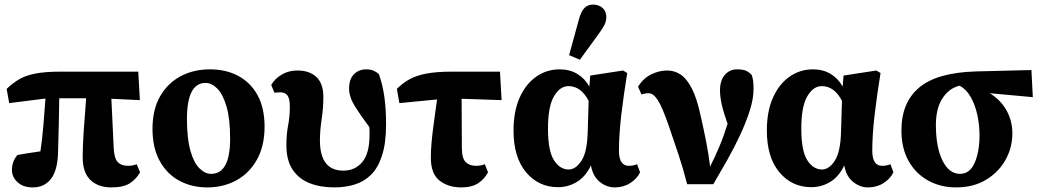

<svg xmlns="http://www.w3.org/2000/svg" viewBox="-20 -801 4537 836"><path d="M20 -352 9 -414Q34 -438 62 -455Q90 -472 133 -480.5Q176 -489 243 -489H582L589 -365L465 -371L475 -158Q477 -112 492.5 -95.5Q508 -79 537 -79Q548 -79 558 -81Q568 -83 575 -86L590 -51Q574 -22 546 -3.5Q518 15 465 15Q407 15 373.5 -17.5Q340 -50 340 -116Q340 -162 344 -223Q348 -284 355 -373H238Q237 -319 236 -259.5Q235 -200 233 -146Q232 -62 203 -23.5Q174 15 123 15Q81 15 56.5 -7.5Q32 -30 32 -61Q32 -99 56 -126Q75 -130 102 -134Q129 -138 156 -142Q164 -196 169 -256Q174 -316 178 -372Z M882 15Q815 15 761 -14Q707 -43 675.5 -100Q644 -157 644 -240Q644 -323 676.5 -380.5Q709 -438 765.5 -468.5Q822 -499 894 -499Q964 -499 1017.5 -470.5Q1071 -442 1101.5 -386.5Q1132 -331 1132 -249Q1132 -166 1099 -106.5Q1066 -47 1009.5 -16Q953 15 882 15ZM899 -44Q982 -44 982 -197Q982 -283 966.5 -336.5Q951 -390 926.5 -415Q902 -440 875 -440Q794 -440 794 -283Q794 -198 809 -145Q824 -92 848.5 -68Q873 -44 899 -44Z M1436 15Q1375 15 1328 -3.5Q1281 -22 1254 -62.5Q1227 -103 1227 -169Q1227 -216 1234.5 -255Q1242 -294 1242 -336Q1242 -371 1232 -385Q1222 -399 1201 -399Q1189 -399 1175 -397L1161 -431Q1177 -459 1207 -476.5Q1237 -494 1275 -494Q1328 -494 1358 -465.5Q1388 -437 1388 -378Q1388 -333 1380.5 -282Q1373 -231 1373 -190Q1373 -58 1475 -58Q1526 -58 1557.5 -95.5Q1589 -133 1589 -214Q1589 -223 1589 -231.5Q1589 -240 1588 -248Q1551 -297 1525.5 -338Q1500 -379 1500 -415Q1500 -457 1521.5 -478Q1543 -499 1574 -499Q1593 -499 1606 -493.5Q1619 -488 1630 -478Q1647 -429 1654 -376Q1661 -323 1661 -260Q1661 -178 1643.5 -124Q1626 -70 1595.5 -40Q1565 -10 1524 2.5Q1483 15 1436 15Z M1719 -352 1708 -414Q1733 -439 1762.5 -455.5Q1792 -472 1836 -480.5Q1880 -489 1948 -489H2157L2164 -365L1990 -371L1991 -158Q1991 -112 2007.5 -95.5Q2024 -79 2053 -79Q2064 -79 2074 -81Q2084 -83 2091 -86L2105 -51Q2090 -22 2062.5 -3.5Q2035 15 1988 15Q1932 15 1894 -14.5Q1856 -44 1856 -114Q1856 -146 1859 -180Q1862 -214 1868 -259Q1874 -304 1883 -368Z M2366 -241Q2366 -144 2392 -103.5Q2418 -63 2456 -63Q2487 -63 2512 -101.5Q2537 -140 2539 -228L2543 -362Q2510 -426 2455 -426Q2418 -426 2392 -381.5Q2366 -337 2366 -241ZM2410 14Q2325 14 2270.5 -51Q2216 -116 2216 -233Q2216 -316 2242.5 -375.5Q2269 -435 2314.5 -467Q2360 -499 2417 -499Q2461 -499 2494 -479Q2527 -459 2546 -424L2550 -472L2693 -494L2711 -483Q2695 -385 2685 -299Q2675 -213 2675 -145Q2675 -79 2718 -79Q2729 -79 2738 -81Q2747 -83 2754 -86L2767 -51Q2755 -24 2725 -4.5Q2695 15 2657 15Q2621 15 2591 -9.5Q2561 -34 2553 -81Q2530 -32 2492 -9Q2454 14 2410 14ZM2458 -561 2500 -714Q2510 -752 2525 -766.5Q2540 -781 2562 -781Q2587 -781 2603.5 -766.5Q2620 -752 2620 -727Q2620 -708 2611 -691Q2602 -674 2585 -651L2505 -541Z M2972 1Q2955 -66 2934.5 -127.5Q2914 -189 2892 -253Q2864 -334 2844.5 -364.5Q2825 -395 2805 -395Q2795 -395 2787.5 -393.5Q2780 -392 2773 -390L2758 -424Q2783 -462 2817 -478Q2851 -494 2885 -494Q2917 -494 2943.5 -476.5Q2970 -459 2992 -416.5Q3014 -374 3030 -300Q3044 -239 3054.5 -185.5Q3065 -132 3072 -76Q3093 -117 3112.5 -163.5Q3132 -210 3148 -262Q3130 -312 3122.5 -346.5Q3115 -381 3115 -407Q3115 -451 3136 -475Q3157 -499 3189 -499Q3214 -499 3227 -493.5Q3240 -488 3253 -475Q3258 -460 3259.5 -447Q3261 -434 3261 -414Q3261 -371 3245 -320.5Q3229 -270 3203.5 -215Q3178 -160 3147 -105Q3116 -50 3086 1Z M3469 -241Q3469 -144 3495 -103.5Q3521 -63 3559 -63Q3590 -63 3615 -101.5Q3640 -140 3642 -228L3646 -362Q3613 -426 3558 -426Q3521 -426 3495 -381.5Q3469 -337 3469 -241ZM3513 14Q3428 14 3373.5 -51Q3319 -116 3319 -233Q3319 -316 3345.5 -375.5Q3372 -435 3417.5 -467Q3463 -499 3520 -499Q3564 -499 3597 -479Q3630 -459 3649 -424L3653 -472L3796 -494L3814 -483Q3798 -385 3788 -299Q3778 -213 3778 -145Q3778 -79 3821 -79Q3832 -79 3841 -81Q3850 -83 3857 -86L3870 -51Q3858 -24 3828 -4.5Q3798 15 3760 15Q3724 15 3694 -9.5Q3664 -34 3656 -81Q3633 -32 3595 -9Q3557 14 3513 14Z M4143 15Q4076 15 4022 -14.5Q3968 -44 3936.5 -99.5Q3905 -155 3905 -233Q3905 -355 3982.5 -420Q4060 -485 4229 -490L4471 -496L4477 -378L4290 -395Q4338 -365 4363 -319.5Q4388 -274 4388 -221Q4388 -158 4358 -104.5Q4328 -51 4273 -18Q4218 15 4143 15ZM4055 -257Q4055 -161 4083.5 -102.5Q4112 -44 4160 -44Q4203 -44 4224 -92.5Q4245 -141 4245 -212Q4245 -257 4235.5 -300.5Q4226 -344 4207 -378Q4188 -412 4158 -428Q4111 -416 4083 -372Q4055 -328 4055 -257Z"/></svg>

Font: Source Serif 4
Style: Bold
Weight: 700
Designer: Frank Grießhammer
Foundry: Adobe
Version: Version 4.005;hotconv 1.1.0;makeotfexe 2.6.0